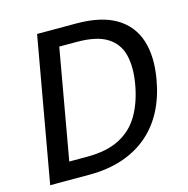

<svg xmlns="http://www.w3.org/2000/svg" viewBox="-104 -800 879 899"><g transform="rotate(-15 336.0 -350.0)"><path d="M30 0 154 -700H343Q465 -700 536.5 -657Q608 -614 633 -535.5Q658 -457 639 -349Q625 -268 592 -204Q559 -140 506.5 -94.5Q454 -49 382.5 -24.5Q311 0 219 0ZM145 -84H231Q327 -84 389 -116Q451 -148 486 -207.5Q521 -267 536 -349Q551 -432 536.5 -492Q522 -552 471 -584Q420 -616 324 -616H239Z"/></g></svg>

Font: DM Sans 9pt Medium
Style: Italic
Weight: 500
Italic angle: -10°
Version: Version 4.004;gftools[0.9.30]